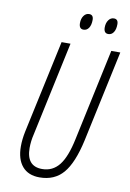

<svg xmlns="http://www.w3.org/2000/svg" viewBox="-97 -944 688 1014"><g transform="rotate(10 247.0 -437.5)"><path d="M257.3 -830.1Q257.3 -854 268.6 -869.6Q279.8 -885.3 297.4 -885.3Q320.3 -885.3 320.3 -857.9Q320.3 -830.6 309.8 -814.7Q299.3 -798.8 281.2 -798.8Q257.3 -798.8 257.3 -830.1ZM390.1 -830.1Q390.1 -854 401.4 -869.6Q412.6 -885.3 430.2 -885.3Q453.1 -885.3 453.1 -857.9Q453.1 -830.6 442.6 -814.7Q432.1 -798.8 414.1 -798.8Q390.1 -798.8 390.1 -830.1ZM188 9.8Q127.4 9.8 95.2 -28.1Q63 -65.9 63 -134.8Q63 -171.9 71.8 -214.8L179.2 -713.9H227.1L119.1 -209Q109.9 -171.4 109.9 -134.8Q109.9 -36.1 193.8 -36.1Q250 -36.1 285.2 -80.3Q320.3 -124.5 340.8 -223.1L445.8 -713.9H494.1L389.2 -224.1Q361.8 -99.6 314.9 -44.9Q268.1 9.8 188 9.8Z"/></g></svg>

Font: Open Sans Hebrew Condensed Light
Style: Italic
Weight: 300
Width: 3
Italic angle: -12°
Foundry: Ascender Corporation, Yanek Iontef
Version: Version 2.001;PS 002.001;hotconv 1.0.70;makeotf.lib2.5.58329